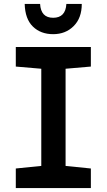

<svg xmlns="http://www.w3.org/2000/svg" viewBox="-20 -952 540 972"><path d="M394 -932H316Q312 -862 249 -862Q187 -862 183 -932H105Q107 -856 146.5 -817.5Q186 -779 249 -779Q312 -779 353 -820Q394 -861 394 -932ZM440 0V-99L312 -112V-604L440 -615V-714H60V-615L189 -604V-112L60 -99V0Z"/></svg>

Font: Noto Sans Mono UI Condensed
Style: Bold
Weight: 700
Width: 3
Designer: Monotype Design team
Foundry: Monotype Imaging Inc.
Version: 1.000